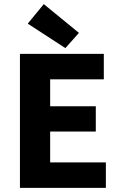

<svg xmlns="http://www.w3.org/2000/svg" viewBox="-20 -914 588 934"><path d="M298 -680 115 -799 193 -894 364 -754ZM77 0V-652H485V-528H224V-397H446V-274H224V-124H495V0Z"/></svg>

Font: TypoPRO Source Sans Pro
Style: Bold
Weight: 700
Designer: Paul D. Hunt
Foundry: Adobe Systems Incorporated
Version: Version 2.020;PS 2.000;hotconv 1.0.86;makeotf.lib2.5.63406